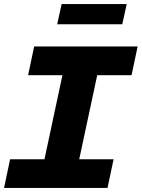

<svg xmlns="http://www.w3.org/2000/svg" viewBox="-31 -930 701 950"><path d="M-11 0 19 -142H189L278 -558H108L138 -700H650L620 -558H450L361 -142H531L501 0ZM252 -810 274 -910H596L574 -810Z"/></svg>

Font: Red Hat Mono
Style: Bold Italic
Weight: 700
Italic angle: -12°
Monospace: yes
Designer: Pentagram, MCKL
Foundry: Pentagram, MCKL
Version: Version 1.023; ttfautohint (v1.8.3)